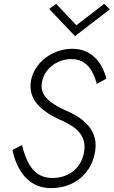

<svg xmlns="http://www.w3.org/2000/svg" viewBox="-20 -960 585 988"><path d="M373 -830 269 -940 233 -914 366 -774 545 -912 516 -940ZM93 -214 44 -188C66 -85 125 8 242 8C368 8 454 -73 470 -184C471 -194 472 -203 472 -212C472 -236 467 -259 456 -281C435 -325 385 -362 333 -385C297 -401 259 -419 232 -443C204 -467 194 -493 194 -516C194 -523 195 -530 196 -537C208 -607 274 -656 348 -656C429 -656 462 -590 478 -528L527 -555C509 -632 455 -709 352 -709C251 -709 155 -639 139 -542C138 -533 137 -525 137 -516C137 -492 143 -470 155 -448C179 -404 233 -370 284 -346C308 -336 331 -324 353 -310C396 -281 415 -244 415 -206C415 -198 415 -189 413 -180C401 -101 340 -44 249 -44C149 -44 114 -131 93 -214Z"/></svg>

Font: Jost Light
Style: Italic
Weight: 300
Italic angle: -5°
Version: Version 3.710